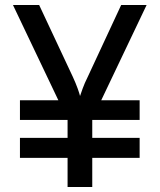

<svg xmlns="http://www.w3.org/2000/svg" viewBox="-20 -750 640 770"><path d="M60 -117V-197H251V-269H60V-348H214L32 -730H137L272 -442Q284 -416 291.5 -395Q299 -374 301 -365Q304 -374 311.5 -395Q319 -416 332 -442L466 -730H568L386 -348H540V-269H350V-197H540V-117H350V0H251V-117Z"/></svg>

Font: JetBrains Mono NL Medium
Style: Regular
Weight: 500
Monospace: yes
Designer: Philipp Nurullin, Konstantin Bulenkov
Foundry: JetBrains
Version: Version 2.305; ttfautohint (v1.8.4.7-5d5b)